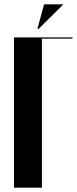

<svg xmlns="http://www.w3.org/2000/svg" viewBox="-20 -873 357 893"><path d="M45 -699H317V-693H175V0H45ZM154 -739 185 -853H275L160 -739Z"/></svg>

Font: Moniqa Black Display
Style: Regular
Weight: 900
Designer: Rajesh Rajput
Foundry: Rajesh Rajput
Version: Version 1.000